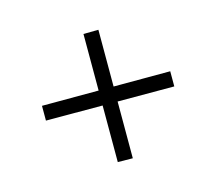

<svg xmlns="http://www.w3.org/2000/svg" viewBox="-80 -644 781 692"><g transform="rotate(30 310.0 -298.0)"><path d="M459 -109 121 -447 160 -487 499 -148ZM160 -109 121 -148 459 -487 499 -447Z"/></g></svg>

Font: Figtree Light
Style: Regular
Weight: 300
Designer: Erik Kennedy
Foundry: Erik Kennedy
Version: Version 2.001;gftools[0.9.30]